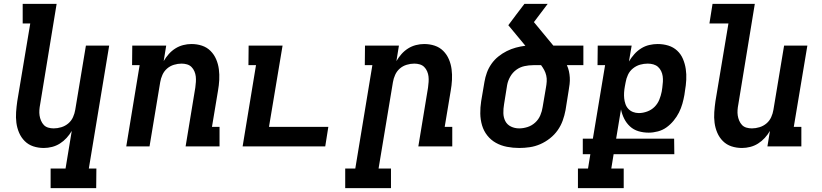

<svg xmlns="http://www.w3.org/2000/svg" viewBox="-20 -755 4240 990"><path d="M476 215H241V114H318L350 -80Q339 -61 323.5 -44Q308 -27 289 -15Q270 -3 248.5 2.5Q227 8 206 8Q177 8 151.5 -0.5Q126 -9 107.5 -27.5Q89 -46 78.5 -70.5Q68 -95 64.5 -122Q61 -149 63 -177Q65 -205 69 -233L136 -634H97V-735H272L187 -217Q184 -202 183 -187.5Q182 -173 184 -159.5Q186 -146 191.5 -133Q197 -120 206 -110.5Q215 -101 228.5 -97Q242 -93 257 -93Q276 -93 296 -99Q316 -105 332 -118.5Q348 -132 356.5 -151Q365 -170 368 -189L423 -520H543L438 114H477Z M631 0 700 -419H661L662 -520H837L824 -440Q835 -459 850 -476Q865 -493 884 -505Q903 -517 924.5 -522.5Q946 -528 967 -528Q996 -528 1021.5 -519.5Q1047 -511 1065.5 -492.5Q1084 -474 1094.5 -449.5Q1105 -425 1108.5 -398Q1112 -371 1110.5 -343Q1109 -315 1104 -287L1073 -101H1112V0H937L987 -303Q989 -318 990 -332.5Q991 -347 989.5 -360.5Q988 -374 982.5 -387Q977 -400 967.5 -409.5Q958 -419 944.5 -423Q931 -427 916 -427Q897 -427 877 -421Q857 -415 841.5 -401.5Q826 -388 817.5 -369Q809 -350 806 -331L751 0Z M1231 0 1300 -419H1261L1262 -520H1437L1367 -101H1673L1657 0Z M1996 215H1760V114H1812L1900 -419H1861L1862 -520H2037L2024 -440Q2035 -459 2050 -476Q2065 -493 2084 -505Q2103 -517 2124.5 -522.5Q2146 -528 2167 -528Q2196 -528 2221.5 -519.5Q2247 -511 2265.5 -492.5Q2284 -474 2294.5 -449.5Q2305 -425 2308.5 -398Q2312 -371 2310.5 -343Q2309 -315 2304 -287L2273 -101H2312V0H2137L2187 -303Q2189 -318 2190 -332.5Q2191 -347 2189.5 -360.5Q2188 -374 2182.5 -387Q2177 -400 2167.5 -409.5Q2158 -419 2144.5 -423Q2131 -427 2116 -427Q2097 -427 2077 -421Q2057 -415 2041.5 -401.5Q2026 -388 2017.5 -369Q2009 -350 2006 -331L1932 114H1996Z M2657 8Q2625 8 2594 2Q2563 -4 2537 -18.5Q2511 -33 2492.5 -56.5Q2474 -80 2465.5 -109Q2457 -138 2456.5 -169.5Q2456 -201 2461 -233L2478 -333Q2482 -357 2490.5 -380.5Q2499 -404 2514 -425.5Q2529 -447 2549.5 -463.5Q2570 -480 2593 -491.5Q2616 -503 2640 -509.5Q2664 -516 2689 -519L2601 -625Q2622 -653 2642.5 -680.5Q2663 -708 2684 -735H2804L2733 -641L2833 -520H2988V-419H2903Q2910 -404 2913.5 -388Q2917 -372 2918 -355.5Q2919 -339 2917 -321.5Q2915 -304 2912 -287L2896 -187Q2891 -160 2881.5 -133.5Q2872 -107 2855.5 -83.5Q2839 -60 2815.5 -41.5Q2792 -23 2765.5 -11.5Q2739 0 2711.5 4Q2684 8 2657 8ZM2657 -93Q2678 -93 2700 -100Q2722 -107 2739.5 -123Q2757 -139 2766 -160.5Q2775 -182 2778 -203L2795 -303Q2798 -319 2799 -335Q2800 -351 2796.5 -366Q2793 -381 2786 -394Q2779 -407 2770 -419H2730Q2707 -419 2684 -414Q2661 -409 2642 -395Q2623 -381 2611 -360Q2599 -339 2595 -317L2579 -217Q2575 -194 2575.5 -171.5Q2576 -149 2585.5 -130.5Q2595 -112 2614.5 -102.5Q2634 -93 2657 -93Z M3196 215H2960V114H3012L3024 40H2985V-40H3037L3100 -419H3061L3062 -520H3237L3223 -438Q3235 -458 3250.5 -475.5Q3266 -493 3286 -505.5Q3306 -518 3328 -523Q3350 -528 3371 -528Q3400 -528 3426 -520Q3452 -512 3471.5 -494Q3491 -476 3501.5 -451Q3512 -426 3516 -399Q3520 -372 3518.5 -343.5Q3517 -315 3512 -287L3509 -266Q3505 -243 3498.5 -220Q3492 -197 3481 -175Q3470 -153 3453.5 -133Q3437 -113 3417 -98.5Q3397 -84 3372.5 -77.5Q3348 -71 3325 -71Q3297 -71 3272 -78.5Q3247 -86 3228.5 -103Q3210 -120 3198.5 -143Q3187 -166 3182 -191L3157 -40H3456L3457 40H3144L3132 114H3196ZM3274 -172Q3295 -172 3317 -180Q3339 -188 3355 -204Q3371 -220 3379.5 -241Q3388 -262 3392 -283L3395 -303Q3397 -318 3398 -333Q3399 -348 3397 -362Q3395 -376 3389 -388.5Q3383 -401 3373 -410Q3363 -419 3349 -423Q3335 -427 3320 -427Q3300 -427 3280.5 -421.5Q3261 -416 3244 -402.5Q3227 -389 3218 -369.5Q3209 -350 3206 -331L3202 -310Q3199 -294 3198 -278.5Q3197 -263 3198.5 -248Q3200 -233 3205 -218.5Q3210 -204 3220 -193.5Q3230 -183 3244 -177.5Q3258 -172 3274 -172Z M3806 8Q3777 8 3751.5 -0.5Q3726 -9 3707.5 -27.5Q3689 -46 3678.5 -70.5Q3668 -95 3664.5 -122Q3661 -149 3663 -177Q3665 -205 3669 -233L3736 -634H3638L3654 -735H3872L3787 -217Q3784 -202 3783 -187.5Q3782 -173 3784 -159.5Q3786 -146 3791.5 -133Q3797 -120 3806 -110.5Q3815 -101 3828.5 -97Q3842 -93 3857 -93Q3876 -93 3896 -99Q3916 -105 3932 -118.5Q3948 -132 3956.5 -151Q3965 -170 3968 -189L4023 -520H4143L4073 -101H4112V0H3937L3950 -80Q3939 -61 3923.5 -44Q3908 -27 3889 -15Q3870 -3 3848.5 2.5Q3827 8 3806 8Z"/></svg>

Font: Iosevka HT Extended
Style: Bold Italic
Weight: 700
Width: 7
Italic angle: -9°
Monospace: yes
Designer: Belleve Invis
Foundry: Belleve Invis
Version: Version 32.3.0; ttfautohint (v1.8.4)